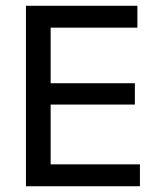

<svg xmlns="http://www.w3.org/2000/svg" viewBox="-20 -648 567 668"><path d="M70.3 0V-627.9H458V-551.8H156.2V-358.4H449.2V-284.2H156.2V-76.2H466.8V0Z"/></svg>

Font: Padauk GrcRegTest
Style: Regular
Weight: 500
Designer: Debbi Hosken
Foundry: SIL
Version: Version 2.0